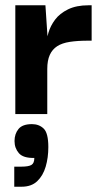

<svg xmlns="http://www.w3.org/2000/svg" viewBox="-20 -432 396 727"><path d="M38 0V-412H152L160 -292L159 -203V0ZM159 -171 156 -263Q156 -283 163.5 -308.5Q171 -334 188.5 -357.5Q206 -381 237.5 -396.5Q269 -412 315 -412H327V-278H314Q274 -278 244.5 -273.5Q215 -269 196.5 -257Q178 -245 168.5 -224Q159 -203 159 -171ZM34 275V199H61Q88 199 99 192.5Q110 186 110 166Q68 167 51.5 148Q35 129 35 102Q35 75 50 56.5Q65 38 101 38Q128 38 145.5 55Q163 72 163 125Q163 165 153 199Q143 233 121 254Q99 275 62 275Z"/></svg>

Font: Darker Grotesque Light ExtraBold
Style: Regular
Weight: 800
Version: Version 1.000;gftools[0.9.28]